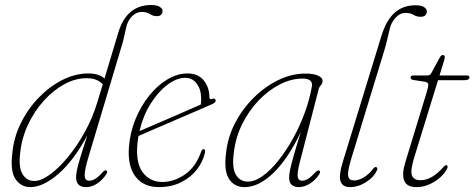

<svg xmlns="http://www.w3.org/2000/svg" viewBox="-20 -739 1893 766"><path d="M404.5 -44.5Q389 -21 367.8 -6.8Q346.5 7.5 323.5 7.5Q283.5 7.5 283.5 -32Q283.5 -43.5 287.2 -61.5Q291 -79.5 300.8 -112Q310.5 -144.5 328.5 -199Q273 -96.5 212.2 -44.5Q151.5 7.5 101 7.5Q64.5 7.5 42.5 -23.5Q20.5 -54.5 29 -126Q34.5 -189.5 62.8 -247Q91 -304.5 134.2 -349.2Q177.5 -394 229 -420Q280.5 -446 332 -446Q355 -446 371 -440.5Q387 -435 397 -426L452 -609Q485 -719 583.5 -719Q605.5 -719 617 -711.8Q628.5 -704.5 628.5 -694.5Q628.5 -686.5 623 -680.5Q617.5 -674.5 606 -674.5Q590.5 -674.5 578 -683Q565.5 -691.5 545.5 -691.5Q523.5 -691.5 505.8 -673Q488 -654.5 483 -627.5Q478.5 -608.5 475.2 -592.8Q472 -577 466 -557.5L333.5 -114.5Q317.5 -61.5 317.8 -39.8Q318 -18 336.5 -18Q347 -18 359.5 -25.2Q372 -32.5 388.5 -51Q398.5 -62 404.5 -58.5Q411 -55 404.5 -44.5ZM60.5 -128.5Q53.5 -72 69.8 -44.5Q86 -17 117 -17Q144 -17 179.8 -43Q215.5 -69 252 -113.5Q288.5 -158 319.2 -214Q350 -270 368 -330.5L390 -402.5Q379.5 -414 364 -420.5Q348.5 -427 325 -427Q280.5 -427 236.2 -402.8Q192 -378.5 154.2 -336.5Q116.5 -294.5 91.5 -241Q66.5 -187.5 60.5 -128.5Z M797.5 -129.5Q790 -94.5 766 -63.2Q742 -32 703.2 -12.2Q664.5 7.5 613.5 7.5Q552.5 7.5 520.5 -34.5Q488.5 -76.5 494.5 -153Q499 -211 520.5 -263.5Q542 -316 575 -357.2Q608 -398.5 647.8 -422.2Q687.5 -446 728.5 -446Q770.5 -446 793 -418Q815.5 -390 815.5 -350.5Q815.5 -340.5 827 -344.5Q839 -348.5 840.5 -338.5Q841.5 -330.5 826.5 -323.5Q802.5 -313 761.2 -295.2Q720 -277.5 674.2 -257.8Q628.5 -238 590 -221.5Q551.5 -205 532.5 -196.5Q529.5 -180 528 -163Q521.5 -87.5 550.2 -50.2Q579 -13 628 -13Q674 -13 717.5 -42.8Q761 -72.5 782.5 -134Q786 -144 792 -144Q800.5 -144 797.5 -129.5ZM719 -428.5Q684.5 -428.5 647.5 -400.5Q610.5 -372.5 580.5 -324.5Q550.5 -276.5 536.5 -216Q555 -224 586 -237.2Q617 -250.5 652.8 -266Q688.5 -281.5 722.2 -296.2Q756 -311 781 -322Q782.5 -330 782.5 -345Q782.5 -381.5 765.2 -405Q748 -428.5 719 -428.5Z M1175.5 -89.5Q1165 -48 1167.8 -33Q1170.5 -18 1185.5 -18Q1196.5 -18 1208.5 -25.2Q1220.5 -32.5 1237 -50.5Q1248 -61.5 1254 -58.5Q1260 -54.5 1253.5 -43.5Q1238 -20 1216 -6.2Q1194 7.5 1171.5 7.5Q1154 7.5 1143.8 -1.5Q1133.5 -10.5 1133.5 -30Q1133.5 -42.5 1137.2 -61.2Q1141 -80 1151 -115.5Q1161 -151 1180 -212Q1129.5 -106 1071 -49.2Q1012.5 7.5 955.5 7.5Q915 7.5 893.8 -25Q872.5 -57.5 882 -129.5Q888.5 -191.5 918 -248.2Q947.5 -305 992.5 -349.5Q1037.5 -394 1090.8 -419.8Q1144 -445.5 1198.5 -445.5Q1231 -445.5 1249 -437.2Q1267 -429 1267 -416Q1267 -406.5 1260 -398.8Q1253 -391 1251 -382ZM913 -131Q904.5 -70 921 -42.2Q937.5 -14.5 969 -14.5Q997 -14.5 1028.5 -37.2Q1060 -60 1091.2 -99.2Q1122.5 -138.5 1149.8 -188Q1177 -237.5 1196.5 -291.2Q1216 -345 1224.5 -396Q1228 -425.5 1187.5 -425.5Q1141.5 -425.5 1096 -402Q1050.5 -378.5 1011.5 -337.8Q972.5 -297 946.2 -243.8Q920 -190.5 913 -131Z M1637.5 -718Q1661 -718 1672 -710.5Q1683 -703 1683 -693.5Q1683 -684.5 1677 -678.2Q1671 -672 1658 -672Q1642 -672 1629.8 -679.8Q1617.5 -687.5 1597.5 -687.5Q1575.5 -687.5 1557 -667Q1538.5 -646.5 1533.5 -617.5Q1528 -596.5 1524 -578Q1520 -559.5 1512.5 -535.5L1380.5 -103Q1365.5 -52.5 1369.2 -35.8Q1373 -19 1393 -19Q1410 -19 1430.5 -30.8Q1451 -42.5 1469 -66Q1474.5 -73.5 1480 -72.5Q1487.5 -71 1484.5 -61Q1472 -32.5 1440.5 -12.5Q1409 7.5 1376.5 7.5Q1347 7.5 1338.8 -15Q1330.5 -37.5 1348 -94.5L1501 -593.5Q1520.5 -658 1554.2 -688Q1588 -718 1637.5 -718Z M1677 -412.5 1629 -420Q1618 -422 1618 -429.5Q1618 -438 1630 -438H1684.5Q1695.5 -438 1700 -446L1735 -510.5Q1740 -519.5 1747 -519.5Q1754.5 -519.5 1754.5 -510.5Q1754.5 -505 1749.5 -490L1733.5 -438H1843Q1853 -438 1853 -430.5Q1853 -419 1831.5 -419H1727.5L1632.5 -110.5Q1616 -57 1623.8 -38.5Q1631.5 -20 1657.5 -20Q1703 -20 1749 -72.5Q1756 -81 1761.5 -80Q1767.5 -78.5 1765 -69.5Q1758 -51.5 1739 -33.8Q1720 -16 1694.5 -4.2Q1669 7.5 1642 7.5Q1602.5 7.5 1592.5 -18.8Q1582.5 -45 1597 -91.5L1683 -373.5Q1689.5 -394.5 1688.5 -402.5Q1687.5 -410.5 1677 -412.5Z"/></svg>

Font: Fraunces 72pt S050 Thin
Style: Italic
Weight: 100
Italic angle: -16°
Version: Version 1.000; ttfautohint (v1.8.3)